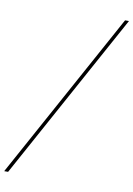

<svg xmlns="http://www.w3.org/2000/svg" viewBox="-193 -905 740 1067"><g transform="rotate(10 177.0 -371.0)"><path d="M424 -842H446L-70 100H-92Z"/></g></svg>

Font: Montserrat Alternates Thin
Style: Italic
Weight: 250
Italic angle: -11.3°
Designer: Julieta Ulanovsky
Foundry: Julieta Ulanovsky
Version: Version 7.200